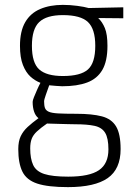

<svg xmlns="http://www.w3.org/2000/svg" viewBox="-20 -530 545 788"><path d="M259 238Q177 238 133 223.5Q89 209 72 174.5Q55 140 55 82Q55 50 65 29Q75 8 93.5 -9Q112 -26 138 -45Q126 -54 120 -71.5Q114 -89 114 -112Q114 -118 119.5 -131.5Q125 -145 132 -161Q139 -177 146 -190Q123 -199 104.5 -216Q86 -233 74 -263.5Q62 -294 62 -342Q62 -402 83.5 -439Q105 -476 145 -493Q185 -510 238 -510Q267 -510 297 -506Q327 -502 344 -497L486 -500V-455L383 -456Q400 -440 410.5 -414.5Q421 -389 421 -342Q421 -279 400 -243Q379 -207 338 -191.5Q297 -176 235 -176Q228 -176 209.5 -177.5Q191 -179 182 -180Q176 -163 168.5 -142Q161 -121 161 -114Q161 -97 164.5 -87Q168 -77 180 -71.5Q192 -66 219 -64.5Q246 -63 293 -63Q358 -63 398 -52.5Q438 -42 456.5 -11Q475 20 475 82Q475 164 422 201Q369 238 259 238ZM260 195Q347 195 386 168.5Q425 142 425 83Q425 37 411.5 15Q398 -7 368 -13.5Q338 -20 289 -20Q280 -20 261.5 -20.5Q243 -21 223 -21.5Q203 -22 189 -22.5Q175 -23 173 -23Q147 -5 131.5 9.5Q116 24 110 40Q104 56 104 79Q104 121 116 147Q128 173 161.5 184Q195 195 260 195ZM238 -218Q311 -218 341 -245Q371 -272 371 -342Q371 -411 341 -439.5Q311 -468 238 -468Q171 -468 141 -439.5Q111 -411 111 -342Q111 -272 141 -245Q171 -218 238 -218Z"/></svg>

Font: Cairo Play Light
Style: Regular
Weight: 300
Version: Version 3.119